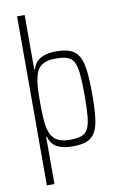

<svg xmlns="http://www.w3.org/2000/svg" viewBox="-101 -798 656 1047"><g transform="rotate(-10 227.0 -275.0)"><path d="M71 193V-743H113V-442H117Q125 -470 142 -486Q159 -502 185 -510Q211 -518 246 -518Q294 -518 324 -506.5Q354 -495 371 -466.5Q388 -438 394.5 -386.5Q401 -335 401 -255Q401 -176 395 -124.5Q389 -73 372 -44Q355 -15 325 -3.5Q295 8 246 8Q192 8 160.5 -9.5Q129 -27 117 -68H113V193ZM235 -30Q275 -30 299.5 -37.5Q324 -45 337 -68Q350 -91 354.5 -136Q359 -181 359 -255Q359 -330 354.5 -375Q350 -420 337 -442.5Q324 -465 299.5 -472.5Q275 -480 235 -480Q188 -480 160.5 -461Q133 -442 124 -401Q117 -373 115 -340.5Q113 -308 113 -255Q113 -206 115.5 -172Q118 -138 122 -118Q132 -72 159.5 -51Q187 -30 235 -30Z"/></g></svg>

Font: Saira Condensed ExtraLight
Style: Regular
Weight: 250
Width: 3
Designer: Hector Gatti with collaboration of the Omnibus-Type team
Foundry: Omnibus-Type
Version: Version 1.101